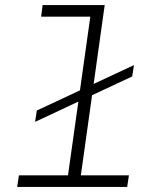

<svg xmlns="http://www.w3.org/2000/svg" viewBox="-20 -741 640 761"><path d="M243 0 338 -675H143L149 -721H395L294 0ZM48 0 55 -46H491L484 0ZM119 -258 126 -303 511 -483 504 -438Z"/></svg>

Font: Chivo Mono Medium Thin
Style: Italic
Weight: 250
Italic angle: -8.05°
Monospace: yes
Version: Version 1.008